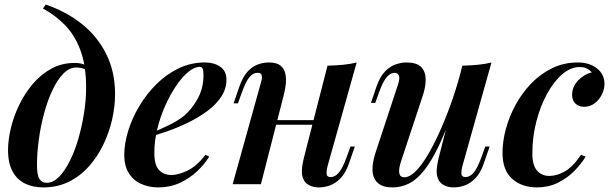

<svg xmlns="http://www.w3.org/2000/svg" viewBox="-20 -802 2652 836"><path d="M355 -421Q355 -514 331.5 -579.5Q308 -645 266 -689.5Q224 -734 167 -765L179 -782Q268 -752 336 -698Q404 -644 442.5 -567Q481 -490 481 -392Q481 -338 468 -281Q455 -224 429.5 -171.5Q404 -119 366.5 -77Q329 -35 279.5 -10.5Q230 14 168 14Q124 14 89.5 -2.5Q55 -19 35 -55Q15 -91 15 -149Q15 -193 27.5 -245Q40 -297 64.5 -347Q89 -397 124 -438Q159 -479 204.5 -503.5Q250 -528 305 -528Q335 -528 351 -518.5Q367 -509 381 -494L374 -482Q364 -495 348 -501.5Q332 -508 311 -508Q282 -508 256 -481.5Q230 -455 208.5 -409.5Q187 -364 172 -308.5Q157 -253 149 -194Q141 -135 141 -83Q141 -40 151.5 -23Q162 -6 183 -6Q211 -6 236.5 -31.5Q262 -57 284 -101Q306 -145 321.5 -199Q337 -253 346 -310.5Q355 -368 355 -421Z M630 -220Q677 -238 716.5 -257.5Q756 -277 783 -299Q820 -332 843 -376.5Q866 -421 866 -474Q866 -497 862 -504Q858 -511 850 -511Q827 -511 800 -489Q773 -467 747 -428.5Q721 -390 699.5 -342Q678 -294 665 -241Q652 -188 652 -136Q652 -83 672.5 -61.5Q693 -40 727 -40Q756 -40 796 -59Q836 -78 875 -128L891 -120Q871 -87 838 -56Q805 -25 762.5 -5.5Q720 14 669 14Q627 14 593 -2Q559 -18 540 -49.5Q521 -81 521 -127Q521 -176 538 -231.5Q555 -287 586.5 -340Q618 -393 661.5 -436Q705 -479 758 -504.5Q811 -530 872 -530Q912 -530 939 -511.5Q966 -493 966 -455Q966 -416 944 -382Q922 -348 884.5 -320Q847 -292 802.5 -270Q758 -248 713 -232Q668 -216 629 -206Z M1122 -279H1392V-259H1122ZM1116 0H993L1113 -431Q1117 -443 1119.5 -455.5Q1122 -468 1118.5 -476.5Q1115 -485 1101 -485Q1082 -485 1066 -466Q1050 -447 1033 -399L1016 -352H997L1023 -427Q1037 -466 1056.5 -488.5Q1076 -511 1100.5 -520.5Q1125 -530 1150 -530Q1184 -530 1200.5 -517Q1217 -504 1222 -483Q1227 -462 1224.5 -437.5Q1222 -413 1216 -390ZM1408 -85Q1401 -60 1402 -45.5Q1403 -31 1420 -31Q1439 -31 1455.5 -50.5Q1472 -70 1489 -117L1506 -164H1525L1499 -89Q1485 -49 1463.5 -26.5Q1442 -4 1417.5 5Q1393 14 1369 14Q1345 14 1328 5.5Q1311 -3 1303 -18Q1293 -36 1294.5 -62Q1296 -88 1306 -126L1406 -516Q1442 -517 1474 -520Q1506 -523 1533 -530Z M1964 -349Q1926 -242 1893 -172Q1860 -102 1827.5 -61Q1795 -20 1761 -3Q1727 14 1689 14Q1647 14 1625.5 -5Q1604 -24 1602 -57.5Q1600 -91 1615 -137L1712 -431Q1722 -461 1717 -473Q1712 -485 1697 -485Q1682 -485 1665.5 -468Q1649 -451 1630 -399L1614 -354H1595L1620 -427Q1635 -469 1656.5 -491Q1678 -513 1702.5 -521.5Q1727 -530 1750 -530Q1794 -530 1813.5 -510.5Q1833 -491 1833.5 -456.5Q1834 -422 1818 -377L1727 -102Q1703 -30 1741 -30Q1762 -30 1787 -53.5Q1812 -77 1838.5 -120.5Q1865 -164 1891.5 -222Q1918 -280 1942.5 -348Q1967 -416 1987 -491ZM1995 -85Q1988 -60 1989 -45.5Q1990 -31 2007 -31Q2026 -31 2042.5 -50.5Q2059 -70 2076 -117L2093 -164H2112L2086 -89Q2072 -49 2050.5 -26.5Q2029 -4 2004.5 5Q1980 14 1956 14Q1932 14 1915 5.5Q1898 -3 1890 -18Q1880 -36 1881.5 -62Q1883 -88 1893 -126L1993 -516Q2029 -517 2061 -520Q2093 -523 2120 -530Z M2503 -510Q2465 -510 2428.5 -479Q2392 -448 2362.5 -394.5Q2333 -341 2315.5 -273.5Q2298 -206 2298 -134Q2298 -82 2318.5 -59Q2339 -36 2372 -36Q2405 -36 2440 -56Q2475 -76 2510 -128L2530 -120Q2510 -87 2479 -56Q2448 -25 2407.5 -5.5Q2367 14 2318 14Q2252 14 2210 -23.5Q2168 -61 2168 -137Q2168 -186 2182.5 -240Q2197 -294 2225 -345.5Q2253 -397 2293 -438.5Q2333 -480 2384 -505Q2435 -530 2496 -530Q2547 -530 2579.5 -504Q2612 -478 2612 -437Q2612 -413 2600.5 -390Q2589 -367 2569 -352Q2549 -337 2523 -337Q2500 -337 2485.5 -351Q2471 -365 2471 -388Q2471 -425 2497.5 -452Q2524 -479 2557 -487Q2548 -497 2535.5 -503.5Q2523 -510 2503 -510Z"/></svg>

Font: Playfair Display SemiBold
Style: Italic
Weight: 600
Italic angle: -14°
Designer: Claus Eggers Sørensen
Foundry: Claus Eggers Sørensen
Version: Version 1.203